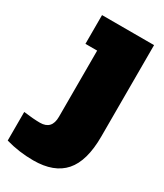

<svg xmlns="http://www.w3.org/2000/svg" viewBox="-287 -635 812 949"><g transform="rotate(30 118.5 -160.0)"><path d="M3.9 58.1Q70.8 58.1 70.8 -14.2V-392.1H3.9V-556.2H300.8V-34.2Q300.8 105 243.4 170.4Q186 235.8 67.9 235.8Q-13.7 235.8 -89.8 213.9V50.8Q-32.2 58.1 3.9 58.1Z"/></g></svg>

Font: AlfaSlabOne-Regular
Style: Regular
Weight: 400
Designer: JM Sole
Foundry: JM Sole
Version: Version 1.001